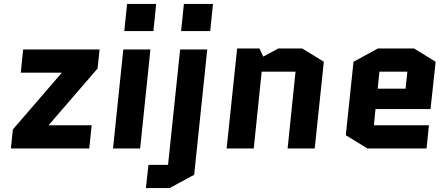

<svg xmlns="http://www.w3.org/2000/svg" viewBox="-20 -750 2250 970"><path d="M45 -96 291 -381V-383H85L97 -500H483L473 -404L227 -119V-117H443L431 0H35Z M740 -500 688 0H551L603 -500ZM608 -593 622 -730H769L755 -593Z M895 -593 909 -730H1056L1042 -593ZM1027 -500 961 133 837 200H717L730 83H829L890 -500Z M1616 -438 1570 0H1433L1473 -388H1302L1262 0H1125L1178 -505H1291L1310 -464L1386 -505H1507Z M2147 -117 2135 0H1836L1727 -67L1766 -438L1889 -505H2072L2181 -438L2155 -199H1877L1869 -117ZM1897 -388 1888 -302H2029L2038 -388Z"/></svg>

Font: Quantico
Style: Bold Italic
Weight: 700
Italic angle: -12°
Designer: Matt Desmond
Foundry: MADtype
Version: Version 2.002